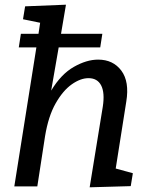

<svg xmlns="http://www.w3.org/2000/svg" viewBox="-20 -794 634 818"><path d="M362 4 418 -340Q427 -399 411 -430Q395 -461 357 -461Q323 -461 285.5 -434.5Q248 -408 217 -353.5Q186 -299 172 -214L139 0H41L135 -592H60L69 -650H144L151 -697L78 -712L87 -767L261 -774L240 -650H416L407 -592H230L198 -408Q240 -478 294.5 -509Q349 -540 398 -540Q462 -540 497 -493Q532 -446 518 -361L473 -76L546 -56L537 -1Z"/></svg>

Font: Bitter Medium
Style: Italic
Weight: 500
Italic angle: -9°
Designer: Sol Matas, and Bitter project Authors
Foundry: Sol Matas
Version: Version 2.001